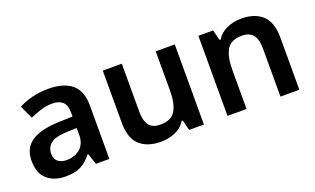

<svg xmlns="http://www.w3.org/2000/svg" viewBox="-65 -883 2009 1223"><g transform="rotate(-20 939.0 -271.5)"><path d="M297 -553Q403 -553 458 -507Q513 -461 513 -364V0H422L397 -75H393Q358 -31 319 -10.5Q280 10 212 10Q139 10 91 -31Q43 -72 43 -158Q43 -243 105 -285Q167 -327 292 -331L385 -334V-361Q385 -412 360.5 -434Q336 -456 292 -456Q251 -456 213 -444Q175 -432 139 -416L97 -505Q138 -527 189.5 -540Q241 -553 297 -553ZM320 -254Q239 -251 207.5 -225.5Q176 -200 176 -157Q176 -120 198.5 -103Q221 -86 256 -86Q311 -86 348 -117.5Q385 -149 385 -210V-256Z M1154 -543V0H1054L1036 -70H1029Q1003 -28 957.5 -9Q912 10 861 10Q770 10 718 -37Q666 -84 666 -188V-543H795V-215Q795 -155 819 -124.5Q843 -94 894 -94Q969 -94 997 -141.5Q1025 -189 1025 -278V-543Z M1607 -553Q1698 -553 1749.5 -505.5Q1801 -458 1801 -354V0H1673V-327Q1673 -388 1649 -418.5Q1625 -449 1574 -449Q1499 -449 1471 -401Q1443 -353 1443 -264V0H1314V-543H1414L1432 -472H1439Q1465 -514 1510.5 -533.5Q1556 -553 1607 -553Z"/></g></svg>

Font: Noto Sans Adlam Unjoined SemiBold
Style: Regular
Weight: 600
Version: Version 3.001